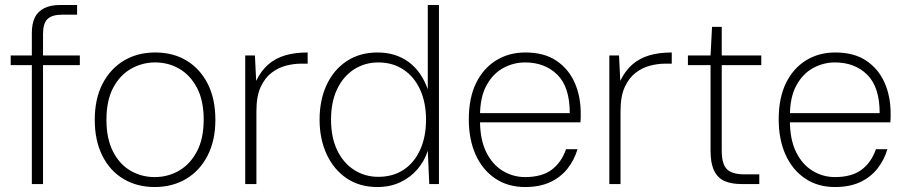

<svg xmlns="http://www.w3.org/2000/svg" viewBox="-20 -740 3644 772"><path d="M108 0V-607Q108 -645 120 -669.5Q132 -694 157.5 -707Q183 -720 223 -720H290V-681H231Q189 -681 171 -663.5Q153 -646 153 -604V0ZM23 -478V-517H301V-478Z M602 12Q531 12 476.5 -20.5Q422 -53 391.5 -114Q361 -175 361 -258Q361 -343 392.5 -403.5Q424 -464 478.5 -496.5Q533 -529 604 -529Q676 -529 730 -496.5Q784 -464 815 -403.5Q846 -343 846 -258Q846 -175 814.5 -114Q783 -53 728 -20.5Q673 12 602 12ZM602 -28Q655 -28 699.5 -53.5Q744 -79 771.5 -130.5Q799 -182 799 -259Q799 -336 772 -387Q745 -438 701 -463.5Q657 -489 604 -489Q552 -489 507 -463.5Q462 -438 435 -387Q408 -336 408 -258Q408 -182 434.5 -130.5Q461 -79 505 -53.5Q549 -28 602 -28Z M966 0V-517H1005L1010 -415Q1030 -456 1059 -481Q1088 -506 1127 -517.5Q1166 -529 1217 -529V-484H1190Q1161 -484 1130 -476Q1099 -468 1072 -447.5Q1045 -427 1028 -390Q1011 -353 1011 -293V0Z M1497 12Q1426 12 1374 -23Q1322 -58 1293.5 -119.5Q1265 -181 1265 -259Q1265 -338 1293.5 -399Q1322 -460 1374.5 -494.5Q1427 -529 1498 -529Q1570 -529 1622 -491.5Q1674 -454 1700 -381V-720H1745V0H1706L1700 -134Q1687 -93 1659 -60Q1631 -27 1590 -7.5Q1549 12 1497 12ZM1501 -29Q1560 -29 1603 -57.5Q1646 -86 1669.5 -138Q1693 -190 1693 -259Q1693 -327 1669.5 -379Q1646 -431 1602.5 -460Q1559 -489 1501 -489Q1447 -489 1403.5 -461Q1360 -433 1335.5 -381.5Q1311 -330 1311 -259Q1311 -188 1335.5 -136.5Q1360 -85 1403.5 -57Q1447 -29 1501 -29Z M2091 12Q2022 12 1971 -22.5Q1920 -57 1892.5 -118Q1865 -179 1865 -260Q1865 -346 1894 -405.5Q1923 -465 1974.5 -497Q2026 -529 2092 -529Q2168 -529 2217 -496Q2266 -463 2290.5 -408Q2315 -353 2315 -284Q2315 -275 2315 -267Q2315 -259 2314 -248H1896V-285H2271Q2271 -390 2221 -439.5Q2171 -489 2091 -489Q2045 -489 2003.5 -466.5Q1962 -444 1936 -396.5Q1910 -349 1910 -273V-256Q1910 -179 1935 -128.5Q1960 -78 2001.5 -53Q2043 -28 2091 -28Q2158 -28 2197.5 -57Q2237 -86 2256 -140H2302Q2289 -96 2261.5 -61.5Q2234 -27 2192 -7.5Q2150 12 2091 12Z M2430 0V-517H2469L2474 -415Q2494 -456 2523 -481Q2552 -506 2591 -517.5Q2630 -529 2681 -529V-484H2654Q2625 -484 2594 -476Q2563 -468 2536 -447.5Q2509 -427 2492 -390Q2475 -353 2475 -293V0Z M2961 0Q2921 0 2893.5 -12Q2866 -24 2851.5 -53.5Q2837 -83 2837 -133V-478H2746V-517H2837L2843 -632H2882V-517H3041V-478H2882V-134Q2882 -81 2902.5 -60Q2923 -39 2973 -39H3033V0Z M3337 12Q3268 12 3217 -22.5Q3166 -57 3138.5 -118Q3111 -179 3111 -260Q3111 -346 3140 -405.5Q3169 -465 3220.5 -497Q3272 -529 3338 -529Q3414 -529 3463 -496Q3512 -463 3536.5 -408Q3561 -353 3561 -284Q3561 -275 3561 -267Q3561 -259 3560 -248H3142V-285H3517Q3517 -390 3467 -439.5Q3417 -489 3337 -489Q3291 -489 3249.5 -466.5Q3208 -444 3182 -396.5Q3156 -349 3156 -273V-256Q3156 -179 3181 -128.5Q3206 -78 3247.5 -53Q3289 -28 3337 -28Q3404 -28 3443.5 -57Q3483 -86 3502 -140H3548Q3535 -96 3507.5 -61.5Q3480 -27 3438 -7.5Q3396 12 3337 12Z"/></svg>

Font: DM Sans 11pt ExtraLight
Style: Regular
Weight: 250
Version: Version 4.004;gftools[0.9.30]